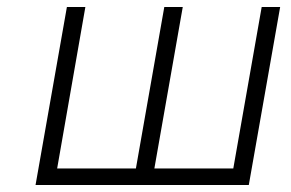

<svg xmlns="http://www.w3.org/2000/svg" viewBox="-20 -531 834 551"><path d="M82 0 172 -511H225L144 -47.5H370L451.5 -511H504.5L423 -47.5H649.5L731 -511H784L694 0Z"/></svg>

Font: Overpass ExtraLight
Style: Italic
Weight: 250
Italic angle: -10°
Designer: Delve Withrington, Dave Bailey, Thomas Jockin
Foundry: Delve Fonts LLC
Version: Version 4.000